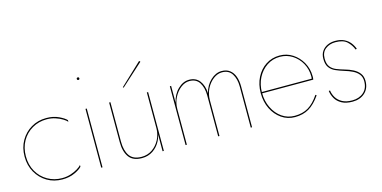

<svg xmlns="http://www.w3.org/2000/svg" viewBox="-70 -1073 2888 1451"><g transform="rotate(-15 1374.0 -347.5)"><path d="M50 -230Q50 -297 79.5 -349Q109 -401 160 -430.5Q211 -460 273 -460Q310 -460 341.5 -449.5Q373 -439 395.5 -425Q418 -411 428 -399V-412Q412 -430 370 -450Q328 -470 273 -470Q207 -470 154.5 -439Q102 -408 71 -354Q40 -300 40 -230Q40 -161 71 -106.5Q102 -52 154.5 -21Q207 10 273 10Q328 10 370 -9.5Q412 -29 428 -48V-61Q418 -49 395.5 -35Q373 -21 341.5 -10.5Q310 0 273 0Q211 0 160 -29.5Q109 -59 79.5 -111Q50 -163 50 -230Z M573 -695Q573 -691 575.5 -688Q578 -685 583 -685Q588 -685 590.5 -688Q593 -691 593 -695Q593 -700 590.5 -702.5Q588 -705 583 -705Q578 -705 575.5 -702.5Q573 -700 573 -695ZM578 -460V0H588V-460Z M1058 0H1068V-460H1058ZM773 -150V-460H763V-150Q763 -76 794 -33Q825 10 896 10Q944 10 981.5 -15Q1019 -40 1041 -82.5Q1063 -125 1063 -180H1058Q1058 -133 1036.5 -91.5Q1015 -50 978.5 -25Q942 0 896 0Q829 0 801 -41Q773 -82 773 -150ZM1071 -697 1063 -705 893 -545 898 -540Z M1758 -320Q1758 -365 1745.5 -398.5Q1733 -432 1708 -451Q1683 -470 1645 -470Q1599 -470 1558.5 -432.5Q1518 -395 1503 -335Q1500 -396 1471.5 -433Q1443 -470 1390 -470Q1343 -470 1302.5 -431Q1262 -392 1248 -329V-460H1238V0H1248V-280Q1248 -328 1269 -369Q1290 -410 1322.5 -435Q1355 -460 1390 -460Q1443 -460 1468 -420.5Q1493 -381 1493 -320V0H1503V-280Q1503 -328 1523.5 -369Q1544 -410 1577 -435Q1610 -460 1645 -460Q1698 -460 1723 -420.5Q1748 -381 1748 -320V0H1758Z M2093 10Q2156 10 2202.5 -17.5Q2249 -45 2292 -107L2284 -113Q2244 -53 2199.5 -26.5Q2155 0 2093 0Q2038 0 1994 -30.5Q1950 -61 1924 -114Q1898 -167 1898 -232Q1898 -297 1924.5 -348.5Q1951 -400 1996 -430Q2041 -460 2098 -460Q2151 -460 2194.5 -432.5Q2238 -405 2264 -358.5Q2290 -312 2290 -255Q2290 -246 2289 -240Q2288 -234 2286 -229L2293 -238H1895V-228H2298Q2300 -236 2300 -243Q2300 -250 2300 -254Q2300 -313 2272.5 -362Q2245 -411 2199.5 -440.5Q2154 -470 2098 -470Q2038 -470 1990.5 -439Q1943 -408 1915.5 -354Q1888 -300 1888 -232Q1888 -163 1915 -108.5Q1942 -54 1988.5 -22Q2035 10 2093 10Z M2399 -116 2389 -115Q2393 -83 2409.5 -54.5Q2426 -26 2459 -8Q2492 10 2543 10Q2602 10 2639.5 -24Q2677 -58 2677 -117Q2677 -153 2658.5 -177Q2640 -201 2610.5 -216Q2581 -231 2548 -240Q2513 -250 2484.5 -261.5Q2456 -273 2439 -295.5Q2422 -318 2422 -359Q2422 -408 2454 -433Q2486 -458 2532 -458Q2593 -458 2623 -429.5Q2653 -401 2666 -365L2676 -368Q2667 -394 2649.5 -416.5Q2632 -439 2603.5 -453.5Q2575 -468 2532 -468Q2499 -468 2472 -455.5Q2445 -443 2428.5 -419Q2412 -395 2412 -359Q2412 -316 2429.5 -292Q2447 -268 2476.5 -255Q2506 -242 2542 -231Q2576 -221 2604.5 -207Q2633 -193 2650 -171.5Q2667 -150 2667 -117Q2667 -61 2632 -30.5Q2597 0 2543 0Q2496 0 2465.5 -16.5Q2435 -33 2419 -59.5Q2403 -86 2399 -116Z"/></g></svg>

Font: Jost Thin
Style: Regular
Weight: 250
Version: Version 3.710